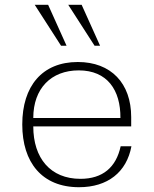

<svg xmlns="http://www.w3.org/2000/svg" viewBox="-20 -771 643 802"><path d="M73 -251C73 -93 155 11 310 11C430 11 509 -52 529 -160H484C465 -72 409 -24 316 -24C191 -24 119 -110 119 -243H528V-282C528 -423 444 -512 305 -512C156 -512 73 -411 73 -251ZM119 -278C119 -402 194 -477 309 -477C428 -477 484 -395 483 -278ZM125 -751 235 -580H258L181 -751ZM265 -751 375 -580H398L321 -751Z"/></svg>

Font: Perun ExtraLight
Style: Regular
Weight: 200
Foundry: Copyright (c) Stefan Peev, Context Ltd, 2016
Version: Version 1.089